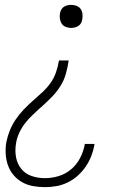

<svg xmlns="http://www.w3.org/2000/svg" viewBox="-20 -548 540 791"><path d="M273 -433Q262 -433 251.5 -437Q241 -441 235 -449.5Q229 -458 227 -469.5Q225 -481 227 -492Q228 -500 232 -507.5Q236 -515 242.5 -519.5Q249 -524 257 -526Q265 -528 273 -528Q284 -528 295 -524Q306 -520 312 -511.5Q318 -503 319.5 -492Q321 -481 319 -469Q318 -461 314.5 -454Q311 -447 304 -442Q297 -437 289 -435Q281 -433 273 -433ZM165 223Q140 223 115.5 218.5Q91 214 71 202.5Q51 191 36 173.5Q21 156 13 133.5Q5 111 3.5 86.5Q2 62 6 38Q11 13 20.5 -10.5Q30 -34 44.5 -55.5Q59 -77 77 -96Q95 -115 115 -132.5Q135 -150 154 -167.5Q173 -185 188 -206Q203 -227 211 -251Q219 -275 223 -299H263Q259 -272 251.5 -244.5Q244 -217 228 -192Q212 -167 191 -146Q170 -125 148 -105H147Q130 -89 113 -73Q96 -57 82 -38.5Q68 -20 58.5 1Q49 22 46 43Q41 72 46 99.5Q51 127 67.5 147.5Q84 168 110 177Q136 186 165 186Q193 186 221.5 177.5Q250 169 273 149.5Q296 130 310 103Q324 76 329 48V45H369V49Q365 72 356 95Q347 118 333 138.5Q319 159 300 176Q281 193 258 204Q235 215 211.5 219Q188 223 165 223Z"/></svg>

Font: Iosevka Curly Extralight
Style: Italic
Weight: 200
Italic angle: -9°
Monospace: yes
Designer: Belleve Invis
Foundry: Belleve Invis
Version: Version 22.1.2; ttfautohint (v1.8.4)